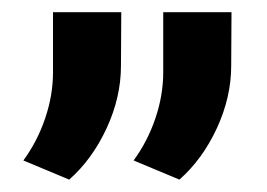

<svg xmlns="http://www.w3.org/2000/svg" viewBox="-20 -722 436 313"><path d="M18.1 -460.4Q41 -491.7 53.7 -529.3Q66.4 -566.9 66.4 -604V-702.1H177.7L177.2 -614.7Q177.2 -563.5 153.8 -512.9Q130.4 -462.4 92.8 -429.2ZM197.8 -460.4Q220.7 -491.7 233.4 -529.3Q246.1 -566.9 246.1 -604V-702.1H357.4L356.9 -614.7Q356.9 -563.5 333.5 -512.9Q310.1 -462.4 272.5 -429.2Z"/></svg>

Font: Heebo Medium
Style: Regular
Weight: 500
Designer: Oded Ezer
Foundry: Meir Sadan
Version: Version 2.001; ttfautohint (v1.5.14-ce02) -l 8 -r 50 -G 200 